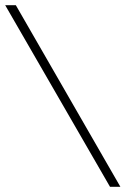

<svg xmlns="http://www.w3.org/2000/svg" viewBox="-20 -720 484 740"><path d="M0 -700H41L444 0H404Z"/></svg>

Font: Chakra Petch ExtraLight
Style: Regular
Weight: 275
Designer: Katatrad Aksorn Co.,Ltd.
Foundry: Cadson Demak Co.,Ltd.
Version: Version 1.000; ttfautohint (v1.6)